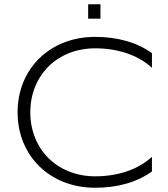

<svg xmlns="http://www.w3.org/2000/svg" viewBox="-20 -880 795 906"><path d="M396 -792H454V-860H396ZM697 -70.8V-140C630.8 -79.2 535.2 -48 429 -48C251.5 -48 123 -174.8 123 -350C123 -525.2 251.5 -652 429 -652C535.2 -652 630.8 -620.8 697 -560V-629.2C624.6 -681.5 531.1 -706 429 -706C216.7 -706 63 -556.5 63 -350C63 -143.5 216.7 6 429 6C531.1 6 624.6 -18.5 697 -70.8Z"/></svg>

Font: Resamitz
Style: Regular
Weight: 500
Designer: gluk
Foundry: gluk
Version: Version 0.047